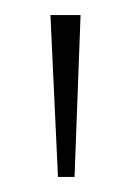

<svg xmlns="http://www.w3.org/2000/svg" viewBox="-20 -734 174 255"><path d="M57 -499H79L87 -714H47Z"/></svg>

Font: Noto Serif Georgian Thin
Style: Regular
Weight: 100
Designer: Monotype Design Team, Akaki Razmadze
Foundry: Google LLC
Version: Version 2.003